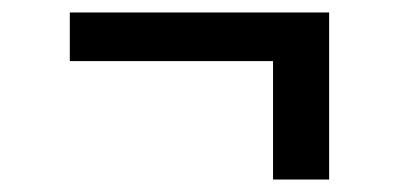

<svg xmlns="http://www.w3.org/2000/svg" viewBox="-20 -399 640 308"><path d="M508 -111H418V-301H92V-379H508Z"/></svg>

Font: Iosevka HT Medium Extended
Style: Regular
Weight: 500
Width: 7
Monospace: yes
Designer: Belleve Invis
Foundry: Belleve Invis
Version: Version 32.3.0; ttfautohint (v1.8.4)